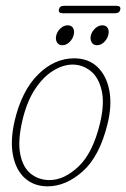

<svg xmlns="http://www.w3.org/2000/svg" viewBox="-20 -633 434 660"><path d="M235 -432.5Q284 -432.5 315 -402.8Q346 -373 355.8 -322Q365.5 -271 349.5 -206.5Q322 -95 264.2 -43.8Q206.5 7.5 143.5 7.5Q97.5 7.5 66.2 -20Q35 -47.5 24.8 -98.2Q14.5 -149 30.5 -218.5Q55 -321.5 111 -377Q167 -432.5 235 -432.5ZM150.5 -14Q200.5 -14 249.8 -60.5Q299 -107 323.5 -208Q340 -277 329.5 -322Q319 -367 291.5 -389Q264 -411 229.5 -411Q197 -411 162.8 -390Q128.5 -369 100.2 -326.2Q72 -283.5 56.5 -217Q40.5 -147 49.8 -102Q59 -57 86.2 -35.5Q113.5 -14 150.5 -14ZM194.5 -477.5Q181 -477.5 175.5 -488Q170 -498.5 173.5 -512Q177.5 -526 188.5 -536Q199.5 -546 213 -546Q226 -546 231.5 -536Q237 -526 233 -512Q229.5 -498.5 218.5 -488Q207.5 -477.5 194.5 -477.5ZM313.5 -477.5Q300.5 -477.5 294.8 -488Q289 -498.5 292.5 -512Q296.5 -526 307.8 -536Q319 -546 332 -546Q345 -546 350.5 -536Q356 -526 352 -512Q348.5 -498.5 337.5 -488Q326.5 -477.5 313.5 -477.5ZM182.5 -600.5Q185 -613 200 -613H380Q396 -613 393.5 -600.5Q391 -587.5 376 -587.5H195.5Q180 -587.5 182.5 -600.5Z"/></svg>

Font: Fraunces 144pt S100 Thin
Style: Italic
Weight: 100
Italic angle: -16°
Version: Version 1.000; ttfautohint (v1.8.3)